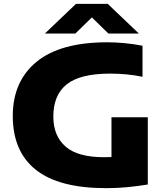

<svg xmlns="http://www.w3.org/2000/svg" viewBox="-20 -970 864 999"><path d="M533 9Q286.5 9 166.5 -86.5Q46.5 -182 46.5 -366.5Q46.5 -547 170.2 -648.5Q294 -750 538.5 -750Q581 -750 628.8 -745.5Q676.5 -741 721.5 -732V-570.5Q680.5 -579 638.2 -583Q596 -587 553.5 -587Q397 -587 327.2 -531.2Q257.5 -475.5 257.5 -363.5Q257.5 -263 321 -207.5Q384.5 -152 521.5 -152Q540 -152 560 -153V-360H749V-10Q694 -1 641 4Q588 9 533 9ZM213.5 -795.5 375.5 -950H540.5L702.5 -795.5H544L458 -879.5L372 -795.5Z"/></svg>

Font: Encode Sans Expanded ExtraBold
Style: Regular
Weight: 800
Width: 7
Designer: Multiple Designers
Foundry: Impallari Type
Version: Version 3.000; ttfautohint (v1.8.3) -l 8 -r 50 -G 200 -x 14 